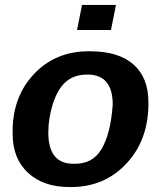

<svg xmlns="http://www.w3.org/2000/svg" viewBox="-20 -745 651 775"><path d="M579 -333Q581 -182 490.5 -85Q400 12 261 10Q155 10 93 -47.5Q31 -105 31 -205Q28 -351 116.5 -445.5Q205 -540 344 -538Q458 -538 518.5 -485Q579 -432 579 -333ZM435 -323Q435 -444 333 -444Q278 -444 245 -414Q213 -386 193 -325Q175 -266 175 -210Q175 -84 276 -84Q353 -81 390 -143.5Q427 -206 435 -323ZM428 -624H291L311 -725H448Z"/></svg>

Font: Libra Sans
Style: Bold Italic
Weight: 700
Italic angle: -12°
Foundry: Context Ltd
Version: Version 1.002